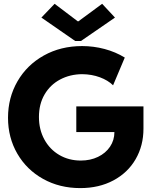

<svg xmlns="http://www.w3.org/2000/svg" viewBox="-20 -966 794 994"><path d="M21.5 -356.4Q21.5 -460.4 70.6 -545.2Q119.6 -629.9 207 -678.7Q294.4 -727.5 405.3 -727.5Q464.4 -727.5 521.2 -712.4Q578.1 -697.3 626 -668L565.4 -524.4Q539.1 -550.3 497.1 -565.9Q455.1 -581.5 405.3 -582Q342.3 -581.5 291.3 -554.4Q240.2 -527.3 210.9 -477.3Q181.6 -427.2 181.6 -360.4Q181.6 -295.4 209.7 -243.9Q237.8 -192.4 287.1 -163.6Q336.4 -134.8 398.4 -134.8Q447.8 -134.8 487.3 -153.8Q526.9 -172.9 549.6 -206.5Q572.3 -240.2 572.3 -282.2H375V-415H722.7V-299.8Q722.7 -211.9 682.1 -141.8Q641.6 -71.8 567.1 -32Q492.7 7.8 395.5 7.8Q288.6 7.8 203.4 -39.6Q118.2 -86.9 69.8 -170.2Q21.5 -253.4 21.5 -356.4ZM382.8 -855.5H385.7L508.8 -946.3L575.2 -875L399.4 -753.9H369.1L194.3 -875L262.7 -946.3Z"/></svg>

Font: Reddit Sans Chocolate ExtraBold
Style: Regular
Weight: 800
Designer: Stephen Hutchings
Foundry: Reddit
Version: Version 1.011